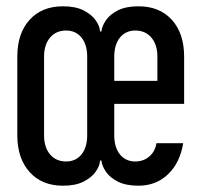

<svg xmlns="http://www.w3.org/2000/svg" viewBox="-20 -580 640 610"><path d="M180 10Q113 10 74 -33.5Q35 -77 35 -150V-400Q35 -474 74 -517Q113 -560 180 -560Q220 -560 245.5 -547Q271 -534 284 -515.5Q297 -497 298 -480H302Q304 -497 316.5 -515.5Q329 -534 354.5 -547Q380 -560 420 -560Q487 -560 526 -517Q565 -474 565 -400V-250H343V-150Q343 -112 361 -89.5Q379 -67 410 -67Q436 -67 454.5 -83Q473 -99 477 -125H562Q552 -63 514 -26.5Q476 10 420 10Q380 10 354.5 -3Q329 -16 316.5 -34.5Q304 -53 302 -70H298Q297 -53 284 -34.5Q271 -16 245.5 -3Q220 10 180 10ZM190 -67Q221 -67 239 -89.5Q257 -112 257 -150V-400Q257 -438 239 -460.5Q221 -483 190 -483Q158 -483 139 -460.5Q120 -438 120 -400V-150Q120 -112 139 -89.5Q158 -67 190 -67ZM343 -323H480V-400Q480 -438 461 -460.5Q442 -483 410 -483Q379 -483 361 -460.5Q343 -438 343 -400Z"/></svg>

Font: NKDuy Mono
Style: Regular
Weight: 400
Monospace: yes
Designer: NKDuy
Foundry: NKDuy
Version: Version 2.251; ttfautohint (v1.8.4.7-5d5b)